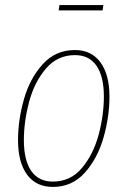

<svg xmlns="http://www.w3.org/2000/svg" viewBox="-20 -726 503 756"><path d="M51 -174Q51 -254 74.5 -336Q98 -418 148.5 -473.5Q199 -529 275 -529Q340 -529 375.5 -480.5Q411 -432 411 -346Q411 -266 387.5 -184Q364 -102 314 -46Q264 10 188 10Q122 10 86.5 -38.5Q51 -87 51 -174ZM389 -346Q389 -425 360 -467Q331 -509 275 -509Q206 -509 160.5 -455.5Q115 -402 94.5 -324.5Q74 -247 74 -174Q74 -95 103 -53Q132 -11 188 -11Q258 -11 303 -65Q348 -119 368.5 -196Q389 -273 389 -346ZM384 -685H211L214 -706H387Z"/></svg>

Font: Fira Sans Extra Condensed Thin
Style: Italic
Weight: 250
Width: 3
Italic angle: -8°
Designer: Carrois Corporate & Edenspiekermann AG
Foundry: Carrois Corporate GbR & Edenspiekermann AG
Version: Version 4.203